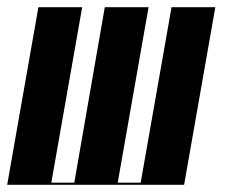

<svg xmlns="http://www.w3.org/2000/svg" viewBox="-46 -515 626 535"><path d="M61 -495H183L97 -6H161L246 -495H368L282 -6H346L432 -495H554L467 0H-26Z"/></svg>

Font: Moniqa Black Ita Display
Style: Italic
Weight: 900
Italic angle: -10°
Designer: Rajesh Rajput
Foundry: Rajesh Rajput
Version: Version 1.000